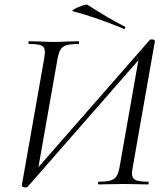

<svg xmlns="http://www.w3.org/2000/svg" viewBox="-20 -805 731 838"><path d="M75 5 172 -545Q176 -571 176 -577Q176 -599 161.5 -606Q147 -613 107 -613Q104 -613 104 -619Q104 -625 106 -625L153 -624Q191 -622 213 -622Q239 -622 279 -624L323 -625Q325 -625 325 -619Q325 -613 323 -613Q287 -613 269.5 -607.5Q252 -602 243.5 -587.5Q235 -573 230 -542L143 -49L128 -53L634 -631Q636 -633 639.5 -633Q643 -633 644 -633Q649 -633 653 -630.5Q657 -628 656 -625L560 -79Q556 -55 556 -49Q556 -27 571 -19.5Q586 -12 627 -12Q629 -12 629 -6Q629 0 627 0Q597 0 580 -1L519 -2L453 -1Q437 0 411 0Q408 0 408 -6Q408 -12 411 -12Q446 -12 463.5 -17.5Q481 -23 489.5 -37.5Q498 -52 503 -82L589 -570L605 -566L100 11Q97 13 89 13Q84 13 79.5 10.5Q75 8 75 5ZM298 -756Q291 -758 305.5 -766Q320 -774 339 -780.5Q358 -787 362 -784Q412 -752 447.5 -731Q483 -710 525 -689Q527 -688 527 -685Q527 -682 525 -680Q523 -678 521 -679Q401 -729 298 -756Z"/></svg>

Font: Cormorant Garamond
Style: Italic
Weight: 400
Italic angle: -10°
Designer: Christian Thalmann (Catharsis Fonts)
Foundry: Catharsis Fonts
Version: Version 4.000